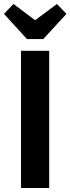

<svg xmlns="http://www.w3.org/2000/svg" viewBox="-53 -948 355 968"><path d="M195 -692V0H53V-692ZM234 -928 282 -878 165 -751H83L-33 -878L15 -928L124 -846Z"/></svg>

Font: Fira Sans Extra Condensed SemiBold
Style: Regular
Weight: 600
Width: 1
Designer: Carrois Corporate & Edenspiekermann AG
Foundry: Carrois Corporate GbR & Edenspiekermann AG
Version: Version 4.203